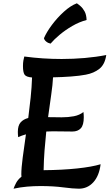

<svg xmlns="http://www.w3.org/2000/svg" viewBox="-20 -1131 666 1162"><path d="M62 11Q67 -4 77.5 -24Q88 -44 110 -62Q109 -68 109 -75Q109 -114 117.5 -178Q126 -242 137 -318Q112 -311 90 -301Q89 -309 88.5 -317.5Q88 -326 88 -333Q88 -371 104.5 -390Q121 -409 151 -417Q159 -478 165.5 -540.5Q172 -603 174 -662Q138 -665 128.5 -679.5Q119 -694 119 -731Q119 -750 121.5 -764.5Q124 -779 127 -789Q238 -774 353 -774Q424 -774 493 -780Q562 -786 623 -798Q615 -741 581.5 -714.5Q548 -688 499 -679Q463 -672 409.5 -668Q356 -664 301 -663Q299 -620 290 -558Q281 -496 271 -422Q293 -422 315.5 -421.5Q338 -421 353 -421Q393 -421 427 -427.5Q461 -434 485 -453Q486 -445 486.5 -437Q487 -429 487 -421Q487 -374 469 -354.5Q451 -335 418 -335Q395 -335 371.5 -335.5Q348 -336 323 -336Q308 -336 292 -336Q276 -336 260 -335Q254 -279 249.5 -220Q245 -161 244 -101Q357 -102 446.5 -111.5Q536 -121 589 -137Q580 -66 544.5 -27.5Q509 11 457 11Q424 11 363 3Q302 -5 225 -5Q185 -5 144 -1.5Q103 2 62 11ZM246 -900Q262 -937 294 -980Q326 -1023 366 -1059.5Q406 -1096 445 -1111Q453 -1106 467 -1094Q481 -1082 492 -1062Q503 -1042 504 -1010Q459 -998 417 -973.5Q375 -949 341 -920.5Q307 -892 286 -867Q271 -870 259.5 -879.5Q248 -889 246 -900Z"/></svg>

Font: Merienda SemiBold
Style: Regular
Weight: 600
Designer: Eduardo Rodriguez Tunni
Foundry: Eduardo Rodriguez Tunni
Version: Version 2.001; ttfautohint (v1.8.4.7-5d5b)